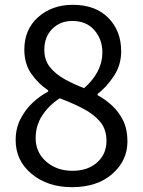

<svg xmlns="http://www.w3.org/2000/svg" viewBox="-20 -764 595 797"><path d="M279 13Q178 13 111.5 -42Q45 -97 45 -182Q45 -231 65 -270Q85 -309 115.5 -337.5Q146 -366 180 -384V-389Q138 -417 109.5 -458.5Q81 -500 81 -558Q81 -642 138.5 -693Q196 -744 282 -744Q376 -744 429.5 -690Q483 -636 483 -551Q483 -493 451.5 -446.5Q420 -400 385 -374V-369Q418 -351 446 -325Q474 -299 491.5 -263Q509 -227 509 -177Q509 -97 446 -42Q383 13 279 13ZM329 -398Q405 -465 405 -546Q405 -600 372 -638.5Q339 -677 280 -677Q230 -677 197 -644Q164 -611 164 -558Q164 -514 187.5 -485Q211 -456 248 -435.5Q285 -415 329 -398ZM281 -55Q344 -55 383 -89.5Q422 -124 422 -179Q422 -228 395 -259.5Q368 -291 324.5 -313.5Q281 -336 228 -356Q183 -327 155.5 -285Q128 -243 128 -190Q128 -132 171.5 -93.5Q215 -55 281 -55Z"/></svg>

Font: Noto Sans CJK KR Regular (TTF)
Style: Regular
Weight: 400
Designer: Ryoko NISHIZUKA 西塚涼子 (kana & ideographs); Paul D. Hunt (Latin, Greek & Cyrillic); Wenlong ZHANG 张文龙 (bopomofo); Sandoll 
Foundry: Adobe Systems Incorporated
Version: Version 1.004;PS 1.004;hotconv 1.0.82;makeotf.lib2.5.63406